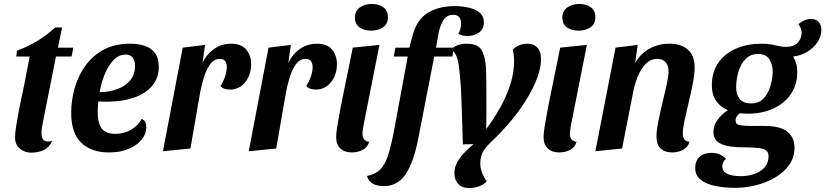

<svg xmlns="http://www.w3.org/2000/svg" viewBox="-20 -751 4174 971"><path d="M138 21Q105 21 80.5 1Q56 -19 56 -58Q56 -77 61.5 -112Q67 -147 74.5 -187Q82 -227 90 -263Q98 -299 102 -320L130 -465H62L66 -495Q117 -513 167 -543Q217 -573 259 -612H294L273 -510H351L342 -465H263L197 -133Q194 -119 192 -106Q190 -93 190 -82Q189 -52 202 -41.5Q215 -31 244 -38Q228 -4 200 8.5Q172 21 138 21Z M531 20Q443 20 391.5 -28.5Q340 -77 340 -181Q340 -244 358 -306.5Q376 -369 412.5 -419.5Q449 -470 505 -500Q561 -530 638 -530Q678 -530 711 -519.5Q744 -509 763.5 -483Q783 -457 783 -412Q783 -357 750.5 -318Q718 -279 661 -258.5Q604 -238 530 -237Q518 -236 503 -237Q488 -238 477 -238Q474 -208 474 -183Q474 -131 493.5 -102.5Q513 -74 564 -74Q606 -74 641.5 -94Q677 -114 696 -149Q710 -145 715 -132.5Q720 -120 720 -107Q720 -74 696.5 -45Q673 -16 630.5 2Q588 20 531 20ZM484 -285Q530 -285 571 -299.5Q612 -314 637.5 -343.5Q663 -373 663 -418Q662 -475 615 -475Q581 -475 554.5 -447.5Q528 -420 510 -376.5Q492 -333 484 -285Z M804 14 904 -510 1017 -524 1004 -432Q1024 -476 1062 -503Q1100 -530 1149 -530Q1200 -530 1225 -500.5Q1250 -471 1250 -426Q1250 -373 1220 -335.5Q1190 -298 1143 -298Q1130 -298 1116 -302Q1102 -306 1095 -317Q1108 -335 1117.5 -362Q1127 -389 1127 -412Q1127 -430 1119 -441.5Q1111 -453 1092 -453Q1062 -453 1042.5 -426Q1023 -399 1011 -359.5Q999 -320 992 -282L943 0Z M1238 14 1338 -510 1451 -524 1438 -432Q1458 -476 1496 -503Q1534 -530 1583 -530Q1634 -530 1659 -500.5Q1684 -471 1684 -426Q1684 -373 1654 -335.5Q1624 -298 1577 -298Q1564 -298 1550 -302Q1536 -306 1529 -317Q1542 -335 1551.5 -362Q1561 -389 1561 -412Q1561 -430 1553 -441.5Q1545 -453 1526 -453Q1496 -453 1476.5 -426Q1457 -399 1445 -359.5Q1433 -320 1426 -282L1377 0Z M1857 -596Q1822 -596 1798.5 -612.5Q1775 -629 1775 -662Q1775 -696 1800 -713.5Q1825 -731 1860 -731Q1896 -731 1919 -714Q1942 -697 1942 -664Q1942 -630 1917.5 -613Q1893 -596 1857 -596ZM1759 20Q1723 20 1701.5 0Q1680 -20 1680 -57Q1680 -75 1684.5 -104.5Q1689 -134 1694.5 -163Q1700 -192 1703 -210L1764 -510L1899 -524L1818 -115Q1817 -107 1815 -94.5Q1813 -82 1813 -73Q1813 -57 1821.5 -46.5Q1830 -36 1847 -34Q1839 -6 1814 7Q1789 20 1759 20Z M1922 190Q1883 190 1862.5 176Q1842 162 1836 139Q1875 131 1899.5 109.5Q1924 88 1940.5 40.5Q1957 -7 1973 -92L2042 -465H1971L1980 -510H2050L2065 -565Q2085 -649 2141 -684.5Q2197 -720 2279 -720Q2316 -720 2350 -712.5Q2384 -705 2405.5 -687Q2427 -669 2427 -638Q2427 -603 2402 -586Q2377 -569 2344 -569Q2332 -569 2319.5 -571.5Q2307 -574 2298 -580Q2312 -605 2312 -633Q2312 -652 2302.5 -664Q2293 -676 2272 -676Q2238 -676 2221 -647Q2204 -618 2197 -578L2185 -510H2274L2268 -465H2176L2096 -54Q2073 67 2032.5 128.5Q1992 190 1922 190Z M2351 200Q2317 200 2297.5 179.5Q2278 159 2278 123Q2278 95 2293 68.5Q2308 42 2330.5 19Q2353 -4 2375 -22L2321 -21Q2317 -144 2314 -237Q2311 -330 2302 -405Q2297 -447 2288 -468Q2279 -489 2261 -500Q2289 -530 2340 -530Q2396 -530 2415 -498.5Q2434 -467 2438 -405Q2439 -382 2439.5 -332.5Q2440 -283 2440 -204L2439 -98Q2478 -150 2510 -207.5Q2542 -265 2561 -324.5Q2580 -384 2580 -443Q2580 -456 2578.5 -470.5Q2577 -485 2573 -500Q2586 -514 2605.5 -522Q2625 -530 2648 -530Q2679 -530 2697.5 -510.5Q2716 -491 2716 -453Q2716 -398 2685 -328Q2654 -258 2599.5 -184.5Q2545 -111 2476 -45Q2445 -17 2427 9Q2409 35 2409 77Q2409 100 2418.5 124Q2428 148 2442 166Q2426 183 2402 191.5Q2378 200 2351 200Z M2906 -596Q2871 -596 2847.5 -612.5Q2824 -629 2824 -662Q2824 -696 2849 -713.5Q2874 -731 2909 -731Q2945 -731 2968 -714Q2991 -697 2991 -664Q2991 -630 2966.5 -613Q2942 -596 2906 -596ZM2808 20Q2772 20 2750.5 0Q2729 -20 2729 -57Q2729 -75 2733.5 -104.5Q2738 -134 2743.5 -163Q2749 -192 2752 -210L2813 -510L2948 -524L2867 -115Q2866 -107 2864 -94.5Q2862 -82 2862 -73Q2862 -57 2870.5 -46.5Q2879 -36 2896 -34Q2888 -6 2863 7Q2838 20 2808 20Z M3379 20Q3343 20 3321.5 0.5Q3300 -19 3300 -62Q3300 -90 3309 -135Q3318 -180 3330 -230Q3342 -280 3351.5 -323Q3361 -366 3361 -390Q3361 -419 3346.5 -436Q3332 -453 3305 -453Q3269 -453 3244.5 -427Q3220 -401 3204.5 -362Q3189 -323 3182 -285L3126 0L2991 14L3093 -510L3205 -524L3192 -432Q3220 -481 3265.5 -505.5Q3311 -530 3364 -530Q3426 -530 3459.5 -499.5Q3493 -469 3493 -411Q3493 -377 3484 -330Q3475 -283 3463 -233.5Q3451 -184 3442 -142Q3433 -100 3433 -77Q3433 -59 3440 -47.5Q3447 -36 3467 -34Q3459 -6 3434 7Q3409 20 3379 20Z M3699 199Q3644 199 3597.5 189.5Q3551 180 3523 157.5Q3495 135 3496 97Q3496 63 3518 42.5Q3540 22 3577 22Q3624 22 3652 53Q3633 67 3633 91Q3633 140 3729 140Q3761 140 3793 129.5Q3825 119 3845.5 97Q3866 75 3867 40Q3867 9 3837 1.5Q3807 -6 3737 -6Q3663 -6 3625 -24Q3587 -42 3588 -85Q3588 -116 3609 -145Q3630 -174 3661 -194Q3623 -210 3601.5 -241Q3580 -272 3580 -319Q3580 -389 3614.5 -436Q3649 -483 3705.5 -506.5Q3762 -530 3829 -530Q3861 -530 3882 -526Q3903 -522 3919 -518Q3935 -514 3953 -514Q3995 -514 4014 -534.5Q4033 -555 4034 -584Q4034 -607 4018 -629Q4032 -641 4048 -648Q4064 -655 4081 -655Q4106 -655 4120 -640Q4134 -625 4134 -600Q4134 -568 4115.5 -539.5Q4097 -511 4065 -490.5Q4033 -470 3991 -465Q4001 -449 4006.5 -430Q4012 -411 4012 -388Q4012 -321 3978.5 -273.5Q3945 -226 3888.5 -201Q3832 -176 3763 -176Q3752 -176 3742 -177Q3732 -178 3721 -178Q3713 -172 3706.5 -163Q3700 -154 3700 -141Q3700 -122 3722 -118Q3744 -114 3788 -114H3846Q3927 -114 3962.5 -84.5Q3998 -55 3998 -5Q3998 46 3970.5 84Q3943 122 3899 147.5Q3855 173 3802.5 186Q3750 199 3699 199ZM3778 -228Q3818 -228 3841.5 -253Q3865 -278 3876 -315.5Q3887 -353 3888 -389Q3887 -427 3870 -452.5Q3853 -478 3814 -478Q3775 -478 3750.5 -452.5Q3726 -427 3714.5 -388.5Q3703 -350 3703 -308Q3703 -271 3722 -249.5Q3741 -228 3778 -228Z"/></svg>

Font: Sansita Swashed Medium
Style: Regular
Weight: 500
Designer: Pablo Cosgaya
Foundry: Omnibus-Type
Version: Version 1.003; ttfautohint (v1.8.3)